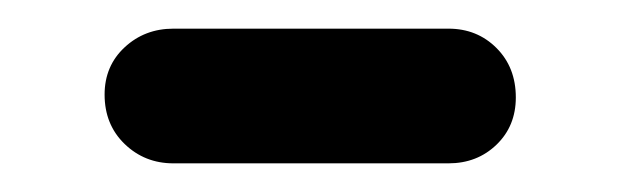

<svg xmlns="http://www.w3.org/2000/svg" viewBox="-20 -354 434 134"><path d="M53 -288Q53 -308 67 -321Q81 -334 101 -334H293Q313 -334 326.5 -320.5Q340 -307 340 -286Q340 -266 326.5 -253Q313 -240 293 -240H101Q81 -240 67 -253.5Q53 -267 53 -288Z"/></svg>

Font: Quicksand Medium
Style: Regular
Weight: 500
Designer: Andrew Paglinawan
Foundry: Andrew Paglinawan
Version: Version 3.000